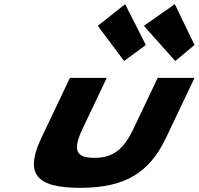

<svg xmlns="http://www.w3.org/2000/svg" viewBox="-20 -887 954 922"><path d="M492.7 -513H315.7L179.2 -226C97.5 -54 150.7 15 363.9 15C577.1 15 695.9 -54 777.7 -226L914.1 -513H737.1L621.1 -269C573.1 -168 521.9 -129 432.3 -129C342.8 -129 328.7 -168 376.7 -269ZM680.3 -671 576 -594 449.5 -763 581 -867ZM914.2 -671 821.6 -594 670.8 -763 819.5 -867Z"/></svg>

Font: Hussar
Style: BdSuprExtOblFive
Weight: 700
Foundry: Cannot Into Space Fonts
Version: Version 2.00